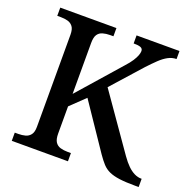

<svg xmlns="http://www.w3.org/2000/svg" viewBox="-126 -841 968 967"><g transform="rotate(20 358.0 -357.0)"><path d="M36 0V-44H55Q75 -44 92 -48.5Q109 -53 120 -67Q131 -81 131 -110V-603Q131 -633 120 -647Q109 -661 92 -665.5Q75 -670 55 -670H36V-714H337V-670H319Q298 -670 280.5 -665Q263 -660 253 -645.5Q243 -631 243 -599V-327L440 -551Q462 -575 473.5 -593Q485 -611 490 -624.5Q495 -638 495 -648Q495 -661 483 -666Q471 -671 445 -671V-714H675V-671Q652 -671 630.5 -659.5Q609 -648 587 -627Q565 -606 539 -578L397 -419L603 -124Q622 -97 640 -79.5Q658 -62 676.5 -53Q695 -44 714 -44H716V0H697Q646 0 612.5 -4.5Q579 -9 557 -19Q535 -29 519 -46.5Q503 -64 485 -90L320 -334L243 -260V-115Q243 -84 253 -69Q263 -54 280.5 -49Q298 -44 319 -44H337V0Z"/></g></svg>

Font: ET Text
Style: Regular
Weight: 470
Designer: Monotype Design Team
Foundry: Monotype Imaging Inc.
Version: Version 2.009